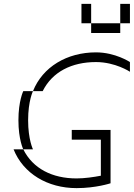

<svg xmlns="http://www.w3.org/2000/svg" viewBox="-20 -970 690 990"><path d="M150 -500H100C100 -500 75 -450 75 -350C75 -250 100 -200 100 -200H50C100 -75 225 0 375 0C475 0 550 -25 550 -25V-300H350V-250H500V-64C464 -57 416 -50 375 -50C250 -50 150 -100 100 -200H150C150 -200 125 -250 125 -350C125 -450 150 -500 150 -500ZM150 -500H200C250 -600 350 -650 475 -650C575 -650 650 -600 650 -600V-650C650 -650 575 -700 475 -700C325 -700 200 -625 150 -500ZM400 -850H450V-950H400ZM450 -800H600V-850H450ZM600 -850H650V-950H600Z"/></svg>

Font: LS-VG5000 Light Shifted
Style: Regular
Weight: 400
Designer: Justin Bihan, 2021
Foundry: Justin Bihan, 2021
Version: Version 1.000;Glyphs 3.1.2 (3151)